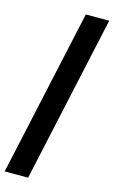

<svg xmlns="http://www.w3.org/2000/svg" viewBox="-138 -759 605 1021"><g transform="rotate(15 165.0 -248.0)"><path d="M200.7 -707H329.6L128.9 210.9H0Z"/></g></svg>

Font: Wanted Sans Variable
Style: Regular
Weight: 400
Designer: Original Design by Kil Hyung-jin and Kang Hanbin, Wanted Lab, Inc; Hangeul from Source Han Sans by Jang Soo-young and Ka
Foundry: Wanted Lab, Inc.
Version: Version 1.003;Glyphs 3.2 (3227)